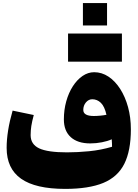

<svg xmlns="http://www.w3.org/2000/svg" viewBox="-20 -1223 899 1255"><path d="M712.4 -263.7Q712.4 -272 711.9 -285.4Q711.4 -298.8 710.4 -312.5Q683.6 -300.3 646.2 -293Q608.9 -285.6 569.8 -285.6Q487.8 -285.6 442.6 -326.4Q397.5 -367.2 397.5 -442.4Q397.5 -504.9 413.1 -560.8Q428.7 -616.7 456.3 -659.4Q483.9 -702.1 519.8 -726.6Q555.7 -751 595.7 -751Q645.5 -751 689 -722.2Q732.4 -693.4 765.4 -642.1Q798.3 -590.8 816.9 -523.2Q835.4 -455.6 835.4 -377.9Q835.4 -237.8 792.5 -152.1Q749.5 -66.4 655 -27.3Q560.5 11.7 405.8 11.7Q212.4 11.7 117.9 -54.7Q23.4 -121.1 23.4 -256.3Q23.4 -364.3 62.5 -500L200.7 -471.2Q189.5 -429.7 184.8 -399.9Q180.2 -370.1 180.2 -339.8Q180.2 -279.8 235.8 -253.4Q291.5 -227.1 418 -227.1Q486.8 -227.1 563.2 -234.6Q639.6 -242.2 712.4 -263.7ZM675.8 -472.7Q663.6 -527.3 639.4 -550.8Q615.2 -574.2 583 -574.2Q559.1 -574.2 541.7 -553.7Q524.4 -533.2 524.4 -504.4Q524.4 -464.8 593.3 -464.8Q612.8 -464.8 635.7 -467Q658.7 -469.2 675.8 -472.7ZM424.8 -819.8V-1003.9H776.9V-819.8ZM522 -1203.1H679.7V-1056.6H522Z"/></svg>

Font: Pinar-DS3-FD Black
Style: Regular
Weight: 900
Designer: Amin Abedi
Version: Version 3.000